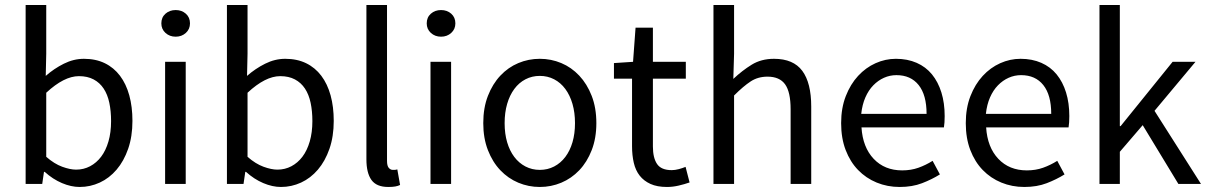

<svg xmlns="http://www.w3.org/2000/svg" viewBox="-20 -732 4808 764"><path d="M82 -712H164V-518L162 -430Q195 -459 234 -478.5Q273 -498 314 -498Q361 -498 397 -480.5Q433 -463 457.5 -430.5Q482 -398 494.5 -352.5Q507 -307 507 -251Q507 -189 490 -140Q473 -91 444 -57Q415 -23 377 -5.5Q339 12 297 12Q263 12 226.5 -3.5Q190 -19 158 -48H155L148 0H82ZM164 -108Q196 -80 227.5 -68.5Q259 -57 283 -57Q313 -57 338.5 -70.5Q364 -84 382.5 -108.5Q401 -133 411.5 -169Q422 -205 422 -250Q422 -290 415 -323Q408 -356 392.5 -379.5Q377 -403 352.5 -416Q328 -429 294 -429Q235 -429 164 -363Z M679 -586Q655 -586 638.5 -601Q622 -616 622 -639Q622 -663 638.5 -677.5Q655 -692 679 -692Q703 -692 719.5 -677.5Q736 -663 736 -639Q736 -616 719.5 -601Q703 -586 679 -586ZM637 -486H719V0H637Z M883 -712H965V-518L963 -430Q996 -459 1035 -478.5Q1074 -498 1115 -498Q1162 -498 1198 -480.5Q1234 -463 1258.5 -430.5Q1283 -398 1295.5 -352.5Q1308 -307 1308 -251Q1308 -189 1291 -140Q1274 -91 1245 -57Q1216 -23 1178 -5.5Q1140 12 1098 12Q1064 12 1027.5 -3.5Q991 -19 959 -48H956L949 0H883ZM965 -108Q997 -80 1028.5 -68.5Q1060 -57 1084 -57Q1114 -57 1139.5 -70.5Q1165 -84 1183.5 -108.5Q1202 -133 1212.5 -169Q1223 -205 1223 -250Q1223 -290 1216 -323Q1209 -356 1193.5 -379.5Q1178 -403 1153.5 -416Q1129 -429 1095 -429Q1036 -429 965 -363Z M1438 -712H1520V-92Q1520 -72 1527 -64Q1534 -56 1543 -56Q1547 -56 1550.5 -56Q1554 -56 1561 -58L1572 4Q1564 8 1553 10Q1542 12 1525 12Q1478 12 1458 -16Q1438 -44 1438 -98Z M1735 -586Q1711 -586 1694.5 -601Q1678 -616 1678 -639Q1678 -663 1694.5 -677.5Q1711 -692 1735 -692Q1759 -692 1775.5 -677.5Q1792 -663 1792 -639Q1792 -616 1775.5 -601Q1759 -586 1735 -586ZM1693 -486H1775V0H1693Z M1903 -242Q1903 -303 1921.5 -350.5Q1940 -398 1971 -431Q2002 -464 2042.5 -481Q2083 -498 2128 -498Q2173 -498 2213.5 -481Q2254 -464 2285 -431Q2316 -398 2334.5 -350.5Q2353 -303 2353 -242Q2353 -182 2334.5 -134.5Q2316 -87 2285 -54.5Q2254 -22 2213.5 -5Q2173 12 2128 12Q2083 12 2042.5 -5Q2002 -22 1971 -54.5Q1940 -87 1921.5 -134.5Q1903 -182 1903 -242ZM1988 -242Q1988 -200 1998 -166Q2008 -132 2026.5 -107.5Q2045 -83 2071 -69.5Q2097 -56 2128 -56Q2159 -56 2185 -69.5Q2211 -83 2229.5 -107.5Q2248 -132 2258 -166Q2268 -200 2268 -242Q2268 -284 2258 -318.5Q2248 -353 2229.5 -378Q2211 -403 2185 -416.5Q2159 -430 2128 -430Q2097 -430 2071 -416.5Q2045 -403 2026.5 -378Q2008 -353 1998 -318.5Q1988 -284 1988 -242Z M2495 -419H2423V-481L2499 -486L2509 -622H2578V-486H2709V-419H2578V-149Q2578 -104 2594.5 -79.5Q2611 -55 2653 -55Q2666 -55 2681 -59Q2696 -63 2708 -68L2724 -6Q2704 1 2680.5 6.5Q2657 12 2634 12Q2595 12 2568.5 0Q2542 -12 2525.5 -33Q2509 -54 2502 -84Q2495 -114 2495 -150Z M2819 -712H2901V-518L2898 -418Q2933 -451 2971 -474.5Q3009 -498 3060 -498Q3137 -498 3172.5 -450Q3208 -402 3208 -308V0H3126V-297Q3126 -366 3104 -396.5Q3082 -427 3034 -427Q2996 -427 2967 -408Q2938 -389 2901 -352V0H2819Z M3327 -242Q3327 -302 3345.5 -349.5Q3364 -397 3394.5 -430Q3425 -463 3464 -480.5Q3503 -498 3545 -498Q3591 -498 3627.5 -482Q3664 -466 3688.5 -436Q3713 -406 3726 -364Q3739 -322 3739 -270Q3739 -243 3736 -225H3408Q3413 -146 3456.5 -100Q3500 -54 3570 -54Q3605 -54 3634.5 -64.5Q3664 -75 3691 -92L3720 -38Q3688 -18 3649 -3Q3610 12 3560 12Q3511 12 3468.5 -5.5Q3426 -23 3394.5 -55.5Q3363 -88 3345 -135Q3327 -182 3327 -242ZM3667 -279Q3667 -354 3635.5 -393.5Q3604 -433 3547 -433Q3521 -433 3497.5 -422.5Q3474 -412 3455 -392.5Q3436 -373 3423.5 -344.5Q3411 -316 3407 -279Z M3823 -242Q3823 -302 3841.5 -349.5Q3860 -397 3890.5 -430Q3921 -463 3960 -480.5Q3999 -498 4041 -498Q4087 -498 4123.5 -482Q4160 -466 4184.5 -436Q4209 -406 4222 -364Q4235 -322 4235 -270Q4235 -243 4232 -225H3904Q3909 -146 3952.5 -100Q3996 -54 4066 -54Q4101 -54 4130.5 -64.5Q4160 -75 4187 -92L4216 -38Q4184 -18 4145 -3Q4106 12 4056 12Q4007 12 3964.5 -5.5Q3922 -23 3890.5 -55.5Q3859 -88 3841 -135Q3823 -182 3823 -242ZM4163 -279Q4163 -354 4131.5 -393.5Q4100 -433 4043 -433Q4017 -433 3993.5 -422.5Q3970 -412 3951 -392.5Q3932 -373 3919.5 -344.5Q3907 -316 3903 -279Z M4355 -712H4436V-230H4439L4646 -486H4737L4574 -291L4759 0H4669L4527 -234L4436 -128V0H4355Z"/></svg>

Font: Myanmar Sanpya
Style: Regular
Weight: 400
Designer: Danh Hong
Foundry: Google Inc.
Version: Version 2.00 November 22, 2015